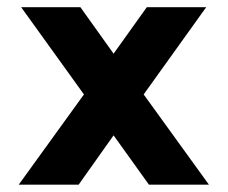

<svg xmlns="http://www.w3.org/2000/svg" viewBox="-20 -504 621 524"><path d="M194.6 0 290 -134.6 386.5 0H550.2L372.1 -246.3L542.8 -484.4H380.7L290 -357.5L199.4 -484.4H37.7L209.1 -246.3L31.1 0Z"/></svg>

Font: Arad-FD-VF Thin
Style: Regular
Weight: 100
Designer: Mohammad Darvishi
Version: Version 1.010;September 21, 2024;FontCreator 15.0.0.2992 64-